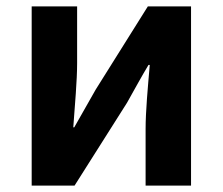

<svg xmlns="http://www.w3.org/2000/svg" viewBox="-20 -580 696 600"><path d="M79 0H213L377 -259C395 -291 424 -344 444 -377H448C442 -307 435 -233 435 -176V0H577V-560H442L279 -300C261 -268 231 -216 212 -182H209C214 -252 221 -327 221 -383V-560H79Z"/></svg>

Font: Noto Sans TC
Style: Bold
Weight: 700
Designer: Ryoko NISHIZUKA 西塚涼子 (kana, bopomofo & ideographs); Paul D. Hunt (Latin, Greek & Cyrillic); Sandoll Communications 산돌커뮤니
Foundry: Adobe
Version: Version 2.004;hotconv 1.0.118;makeotfexe 2.5.65603